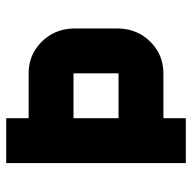

<svg xmlns="http://www.w3.org/2000/svg" viewBox="-20 -586 607 606"><g transform="rotate(-90 283.0 -283.5)"><path d="M354 -212.4V-354.5H212.4V-212.4ZM495.6 -212.4Q494.1 -152.3 453.4 -111.6Q412.6 -70.8 354 -70.8H212.4V0H70.8V-566.9H212.4V-496.1H354Q412.6 -496.1 453.4 -455.3Q494.1 -414.6 495.6 -354.5Z"/></g></svg>

Font: Blazma
Style: Regular
Weight: 400
Designer: GGBotNet
Version: 1.00